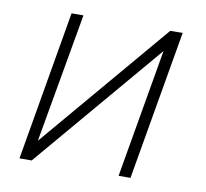

<svg xmlns="http://www.w3.org/2000/svg" viewBox="-65 -598 716 668"><g transform="rotate(10 293.5 -264.0)"><path d="M484.4 -527.8 97.2 -71.3 177.7 -528.3H135.7L44.9 0H87.9L473.6 -454.6L395 0H437L528.3 -528.3Z"/></g></svg>

Font: Roboto Mono ExtraLight
Style: Italic
Weight: 250
Italic angle: -10°
Monospace: yes
Designer: Google
Version: Version 3.000